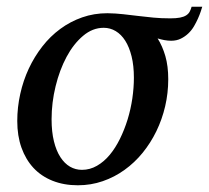

<svg xmlns="http://www.w3.org/2000/svg" viewBox="-20 -533 615 565"><path d="M374 -304.2Q374 -339.8 367.2 -367.2Q360.4 -394.5 348.6 -413.1Q336.9 -431.6 320.6 -441.4Q304.2 -451.2 285.2 -451.2Q252.4 -451.2 224.4 -427.5Q196.3 -403.8 175.8 -365.5Q155.3 -327.1 143.6 -279.1Q131.8 -231 131.8 -182.1Q131.8 -145 138.7 -117.2Q145.5 -89.4 157.7 -70.6Q169.9 -51.8 186 -42.5Q202.1 -33.2 221.2 -33.2Q244.6 -33.2 265.4 -45.2Q286.1 -57.1 303 -77.4Q319.8 -97.7 333 -124.5Q346.2 -151.4 355.5 -181.4Q364.7 -211.4 369.4 -243.2Q374 -274.9 374 -304.2ZM575.2 -513.2Q573.7 -508.3 570.6 -498.8Q567.4 -489.3 562.5 -478.3Q557.6 -467.3 550.8 -455.6Q543.9 -443.8 534.2 -434.6Q524.4 -425.3 512 -419.2Q499.5 -413.1 483.9 -413.1Q474.1 -413.1 463.6 -415Q453.1 -417 443.8 -419.9Q458 -397.5 466.6 -367.9Q475.1 -338.4 475.1 -299.8Q475.1 -259.3 466.1 -220.5Q457 -181.6 440.2 -147Q423.3 -112.3 399.7 -83.3Q376 -54.2 346.4 -33Q316.9 -11.7 282.2 0.2Q247.6 12.2 209 12.2Q168 12.2 134.8 -1Q101.6 -14.2 78.6 -38.8Q55.7 -63.5 43.2 -98.4Q30.8 -133.3 30.8 -176.8Q30.8 -217.3 39.6 -256.6Q48.3 -295.9 64.7 -331.1Q81.1 -366.2 104.5 -396.2Q127.9 -426.3 157.5 -448Q187 -469.7 221.9 -481.9Q256.8 -494.1 295.9 -494.1Q320.8 -493.7 342.5 -491.2Q364.3 -488.8 386.2 -486.1Q408.2 -483.4 431.2 -481.2Q454.1 -479 481 -479Q498.5 -479 509.8 -481.2Q521 -483.4 527.8 -487.8Q534.7 -492.2 538.1 -498.5Q541.5 -504.9 543.9 -513.2Z"/></svg>

Font: Charis SIL
Style: Italic
Weight: 400
Italic angle: -11°
Foundry: SIL International
Version: Version 4.112